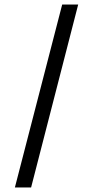

<svg xmlns="http://www.w3.org/2000/svg" viewBox="-20 -784 433 852"><path d="M118 48H46L256 -764H327Z"/></svg>

Font: SUIT Variable
Style: Regular
Weight: 400
Designer: Sunn Youn; Korean Glyphs from Source Han Sans (Sandoll Communications; Soo-young Jang, Joo-yeon Kang)
Foundry: Sunn
Version: Version 1.150;FEAKit 1.0